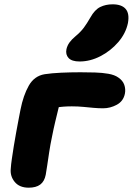

<svg xmlns="http://www.w3.org/2000/svg" viewBox="-20 -860 615 890"><path d="M113 10Q70 10 48 -17Q26 -44 30 -79Q31 -97 35 -124Q39 -151 44 -183Q49 -215 55 -246.5Q61 -278 66 -305.5Q71 -333 75 -352Q88 -418 113.5 -463Q139 -508 187 -516Q220 -521 263.5 -523Q307 -525 353 -525Q386 -525 420 -524Q454 -523 482.5 -518Q511 -513 528 -501Q549 -487 556 -467Q563 -447 559 -426Q552 -391 521.5 -374.5Q491 -358 458 -358Q437 -358 414.5 -360Q392 -362 367 -364.5Q342 -367 313 -367Q273 -367 240 -361.5Q207 -356 170 -348L267 -415Q259 -390 251.5 -359.5Q244 -329 236 -295.5Q228 -262 221 -226Q213 -188 208 -154.5Q203 -121 199 -94Q195 -67 192 -50Q186 -19 166.5 -4.5Q147 10 113 10ZM349 -575Q313 -575 298 -591Q283 -607 288 -632Q292 -649 302 -663Q312 -677 330 -692Q354 -712 368.5 -731.5Q383 -751 399 -779Q419 -815 444.5 -827.5Q470 -840 502 -840Q544 -840 562.5 -818.5Q581 -797 573 -753Q563 -705 528 -664.5Q493 -624 445.5 -599.5Q398 -575 349 -575Z"/></svg>

Font: Shantell Sans ExtraBold
Style: Italic
Weight: 800
Italic angle: -11°
Designer: Stephen Nixon, Anya Danilova, Shantell Martin
Foundry: Arrow Type
Version: Version 1.011;[c5ecc13dd]